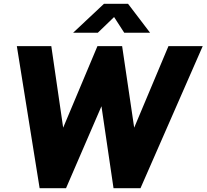

<svg xmlns="http://www.w3.org/2000/svg" viewBox="-20 -983 1079 1003"><path d="M714 0H573L510 -428L325 0H187L68 -742H248L310 -316L489 -742H618L681 -316L860 -742H1039ZM576 -894 491 -812H362L523 -963H649L764 -812H629Z"/></svg>

Font: Morrison ExtraBold
Style: Regular
Weight: 800
Designer: Pablo Impallari, Rodrigo Fuenzalida (Modified by Dan O. Williams)
Version: Version 0.03;June 6, 2019;FontCreator 11.5.0.2425 64-bit; tt